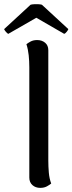

<svg xmlns="http://www.w3.org/2000/svg" viewBox="-48 -898 351 930"><path d="M147 12Q124 12 109 -1.5Q94 -15 94 -38V-572Q94 -602 91 -630.5Q88 -659 80 -684Q86 -689 99.5 -696.5Q113 -704 132 -704Q155 -704 170.5 -691Q186 -678 186 -655V-120Q186 -91 188.5 -62Q191 -33 200 -9Q193 -3 179.5 4.5Q166 12 147 12ZM155 -875 283 -757Q282 -753 275.5 -744.5Q269 -736 263 -734L128 -812L-8 -734Q-13 -736 -20 -744.5Q-27 -753 -28 -757L100 -875Q106 -877 117 -877.5Q128 -878 138.5 -877.5Q149 -877 155 -875Z"/></svg>

Font: Arima Medium
Style: Regular
Weight: 500
Designer: Joana Correia and Natanael Gama
Foundry: NDISCOVER
Version: Version 1.101;gftools[0.9.23]